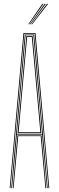

<svg xmlns="http://www.w3.org/2000/svg" viewBox="-20 -970 304 990"><path d="M30 0 101 -800H163L234 0H230L159 -796H105L34 0ZM38 0 108 -792H156L226 0H222L197 -276H67L42 0ZM67 -280H197L178.8 -486.2L152 -788H112L85.2 -486.2ZM71 -284 89.2 -486.2 116 -784H148L174.8 -486.2L193 -284ZM76 -288H188L170.5 -486.2L144 -780H120L93.5 -486.2ZM46 0 70 -272H194L218 0H214L190 -268H74L50 0ZM126 -845 198 -950H204L130 -845ZM142 -845 222 -950H228L146 -845ZM134 -845 210 -950H216L138 -845Z"/></svg>

Font: Big Shoulders Inline Display Thin
Style: Regular
Weight: 100
Designer: Patric King
Foundry: XO Type Co
Version: Version 1.000